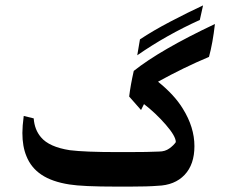

<svg xmlns="http://www.w3.org/2000/svg" viewBox="-20 -684 837 712"><path d="M105 -245Q108 -203 132 -175Q162 -139 239 -127Q295 -120 415 -120H454Q530 -120 570 -122Q592 -122 608 -133.5Q624 -145 632 -157Q632 -179 594.5 -222Q557 -265 514 -298L503 -276L459 -326Q464 -368 476 -421Q574 -499 777 -595Q769 -524 755 -473Q662 -434 566 -381Q627 -332 658 -281Q701 -212 701 -142Q701 -74 664.5 -35.5Q628 3 564 5Q529 8 462 8H412Q286 8 237 0Q173 -10 134 -36Q95 -62 78 -105Q63 -141 63 -191Q63 -216 68 -254ZM499 -538Q547 -570 612 -604Q677 -638 733 -664L721 -610Q597 -554 489 -479Z"/></svg>

Font: Mirza SemiBold
Style: Regular
Weight: 600
Designer: Arabic design by Kourosh Beigpour, Latin design by Eduardo Tunni, engineering by Lasse Fister
Version: Version 1.0010g